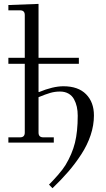

<svg xmlns="http://www.w3.org/2000/svg" viewBox="-20 -739 550 995"><path d="M23.4 0V-27.3H84Q108.4 -27.3 108.4 -51.8V-408.2H23.4V-439.5H108.4V-661.1Q108.4 -685.5 84 -685.5H23.4V-712.9Q23.4 -712.9 179.7 -718.8V-439.5H388.7V-408.2H179.7V-263.2L181.6 -261.7Q254.9 -292 308.6 -292Q385.3 -292 426 -250.7Q466.8 -209.5 466.8 -140.6Q466.8 -89.8 449.7 -38.6Q432.6 12.7 401.1 61Q369.6 109.4 333.7 150.9Q297.9 192.4 252 236.3L233.9 217.8Q252.9 199.2 279.8 168.5Q306.6 137.7 319.3 116.7Q354 59.1 368.4 1Q382.8 -57.1 382.8 -139.2Q382.8 -164.1 378.2 -185.3Q373.5 -206.5 363.5 -224.9Q353.5 -243.2 335 -253.9Q316.4 -264.6 291 -264.6Q264.6 -264.6 240.5 -257.6Q216.3 -250.5 179.7 -235.4V-51.8Q179.7 -27.3 204.1 -27.3H258.8V0Z"/></svg>

Font: Theano Modern
Style: Regular
Weight: 400
Designer: Alexey Kryukov
Version: Version 2.00